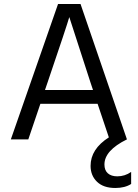

<svg xmlns="http://www.w3.org/2000/svg" viewBox="-20 -694 686 956"><path d="M217 -284 204 -246H443L430 -285L325 -609Q313 -566 217 -284ZM633 222Q602 242 554 242Q495 242 463 211Q431 180 431 132Q431 48 522 -10L466 -177H181L121 0H34L269 -674H381L612 0Q500 55 500 125Q500 154 517 169Q534 184 564 184Q602 184 633 162Z"/></svg>

Font: Hind Guntur
Style: Regular
Weight: 400
Designer: Manushi Parikh, Hitesh Malaviya
Foundry: Indian Type Foundry
Version: Version 1.002;PS 1.0;hotconv 1.0.86;makeotf.lib2.5.63406; tt